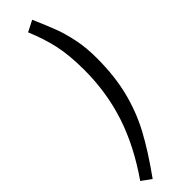

<svg xmlns="http://www.w3.org/2000/svg" viewBox="-359 -827 959 959"><g transform="rotate(-45 120.0 -348.0)"><path d="M257 -480Q257 -352 231.5 -250.5Q206 -149 157.5 -58.5Q109 32 27 146L-24 109Q77 -36 124 -179Q171 -322 171 -480Q171 -583 155 -657Q139 -731 105 -812L164 -842Q197 -766 214.5 -719.5Q232 -673 244.5 -612.5Q257 -552 257 -480Z"/></g></svg>

Font: Fira Sans Compressed
Style: Italic
Weight: 400
Width: 1
Italic angle: -8°
Designer: bBox Type GmbH & Carrois Corporate GbR & Edenspiekermann AG
Foundry: bBox Type GmbH & Carrois Corporate GbR & Edenspiekermann AG
Version: Version 4.301